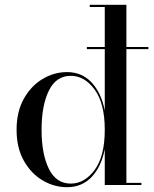

<svg xmlns="http://www.w3.org/2000/svg" viewBox="-20 -770 642 799"><path d="M568.5 -9V0H416V-149.5Q401.5 -75.5 361 -33.2Q320.5 9 259 9Q205 9 157 -19.5Q109 -48 79 -101.5Q49 -155 49 -230Q49 -305 79 -358.8Q109 -412.5 157 -441.2Q205 -470 259 -470Q320.5 -470 361 -427Q401.5 -384 416 -310V-741H353.5V-750H506V-9ZM416 -230Q416 -339.5 374 -397Q332 -454.5 274.5 -454.5Q213.5 -454.5 183.2 -392.5Q153 -330.5 153 -230Q153 -129.5 183.2 -67.8Q213.5 -6 274.5 -6Q332 -6 374 -63Q416 -120 416 -230ZM341.5 -574.5H597.5V-565.5H341.5Z"/></svg>

Font: Bodoni* 24pt
Style: Regular
Weight: 400
Version: Version 2.3